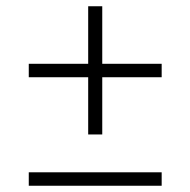

<svg xmlns="http://www.w3.org/2000/svg" viewBox="-20 -594 609 614"><path d="M72 0V-43H497V0ZM262 -164V-574H307V-164ZM72 -347V-390H497V-347Z"/></svg>

Font: MOST Montserrat Light
Style: Regular
Weight: 300
Designer: Julieta Ulanovsky
Foundry: Julieta Ulanovsky
Version: Version 8.000;March 11, 2024;FontCreator 15.0.0.2926 64-bit